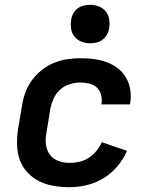

<svg xmlns="http://www.w3.org/2000/svg" viewBox="-20 -770 640 798"><path d="M269 8Q235 8 203 2.5Q171 -3 143.5 -16.5Q116 -30 94.5 -53Q73 -76 62.5 -105Q52 -134 51 -167Q50 -200 55 -233L72 -333Q76 -360 86 -387Q96 -414 113.5 -437.5Q131 -461 154.5 -479.5Q178 -498 205 -509Q232 -520 259.5 -524Q287 -528 314 -528Q343 -528 370.5 -524.5Q398 -521 423.5 -511.5Q449 -502 470 -486Q491 -470 504 -447Q517 -424 521.5 -396.5Q526 -369 521 -341L520 -336H401L402 -338Q405 -358 400 -376Q395 -394 382.5 -406Q370 -418 351.5 -422.5Q333 -427 314 -427Q292 -427 269.5 -420Q247 -413 229.5 -397Q212 -381 202.5 -359.5Q193 -338 189 -317L173 -217Q168 -192 171 -168.5Q174 -145 187.5 -127Q201 -109 223 -101Q245 -93 269 -93Q289 -93 309.5 -97.5Q330 -102 348 -113.5Q366 -125 380 -142Q394 -159 403 -179L508 -143Q493 -109 468 -79Q443 -49 410 -29Q377 -9 340.5 -0.5Q304 8 269 8ZM354 -590Q335 -590 318 -597Q301 -604 289.5 -618Q278 -632 275.5 -651Q273 -670 276 -689Q278 -703 285 -715Q292 -727 303.5 -735.5Q315 -744 328.5 -747Q342 -750 355 -750Q374 -750 391.5 -743Q409 -736 420 -722Q431 -708 434 -689Q437 -670 433 -651Q431 -637 424 -625Q417 -613 405.5 -604.5Q394 -596 380.5 -593Q367 -590 354 -590Z"/></svg>

Font: Iosevka Aile
Style: Bold Italic
Weight: 700
Italic angle: -9°
Designer: Belleve Invis
Foundry: Belleve Invis
Version: Version 28.0.1; ttfautohint (v1.8.4)